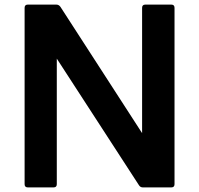

<svg xmlns="http://www.w3.org/2000/svg" viewBox="-20 -778 865 835"><path d="M101 37Q87 37 87 23V-744Q87 -758 101 -758H225Q236 -758 243 -748L598 -199V-744Q598 -758 612 -758H725Q739 -758 739 -744V23Q739 37 725 37H601Q590 37 584 27L227 -523V23Q227 37 213 37Z"/></svg>

Font: LINE Seed JP_TTF Bold
Style: Regular
Weight: 700
Designer: LINE & Fontrix & Fontworks
Version: Version 1.009